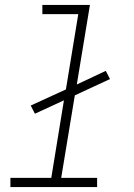

<svg xmlns="http://www.w3.org/2000/svg" viewBox="-20 -755 540 775"><path d="M22 0V-37H187L238 -350L121 -296L104 -329L246 -394L296 -698H151V-735H343L290 -414L407 -469L424 -436L282 -370L227 -37H372V0Z"/></svg>

Font: Iosevka Curly Slab XLtObl
Style: Regular
Weight: 200
Italic angle: -9°
Monospace: yes
Designer: Belleve Invis
Foundry: Belleve Invis
Version: Version 11.1.0; ttfautohint (v1.8.3)